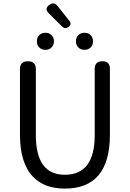

<svg xmlns="http://www.w3.org/2000/svg" viewBox="-20 -1092 761 1125"><path d="M360 13Q239 13 173 -57Q97 -136 97 -303V-687Q97 -733 144 -733Q190 -733 190 -687V-300Q190 -68 360 -68Q535 -68 535 -300V-516V-689Q535 -733 580 -733Q624 -733 624 -689V-303Q624 13 360 13ZM246 -800Q224 -800 210 -814Q196 -828 196 -850Q196 -872 210 -886Q224 -900 246 -900Q268 -900 282 -886Q296 -872 296 -850Q296 -828 282 -814Q268 -800 246 -800ZM475 -800Q453 -800 439 -814Q425 -828 425 -850Q425 -872 439 -886Q453 -900 475 -900Q497 -900 511 -886Q525 -872 525 -850Q525 -828 511 -814Q497 -800 475 -800ZM346 -935 299 -981 266 -1014Q238 -1042 270 -1064Q296 -1083 318 -1056L387 -969Q403 -948 380 -933Q361 -920 346 -935Z"/></svg>

Font: GenSenRounded TW R
Style: Regular
Weight: 400
Version: Version 1.501;PS 1;hotconv 16.6.51;makeotf.lib2.5.65220